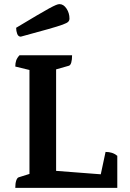

<svg xmlns="http://www.w3.org/2000/svg" viewBox="-20 -908 626 928"><path d="M53.9 0Q53.9 -21.9 58.4 -35.1Q62.9 -48.4 69.9 -50.9L140.1 -72.9L122.4 -52.4V-585.8L141.1 -565.2L53.9 -586.4Q53.9 -603.1 58.2 -615.6Q62.4 -628.1 74.3 -641H328.4Q328.4 -619.1 324.4 -605.6Q320.4 -592.1 312.4 -590.1L235.1 -568.1L251.2 -589.1V-71.9L241.2 -82.9L475.8 -64.9L463.3 -47.8L490.2 -173.7Q506.9 -173.7 520.5 -169.4Q534.1 -165.2 546.9 -155V0ZM80.4 -730.8Q68.2 -730.8 63.1 -744.6Q58 -758.3 58 -773.7Q118.6 -809.9 156.9 -832.7Q195.2 -855.5 217.2 -867.3Q239.2 -879.2 250.1 -883.6Q260.9 -888.1 267.3 -888.1Q287.2 -888.1 301.5 -866.5Q315.8 -844.9 315.8 -817.9Q315.8 -809.6 310.1 -803.2Q304.4 -796.8 282.7 -788.9Q260.9 -780.9 213.2 -767.4Q165.5 -753.9 80.4 -730.8Z"/></svg>

Font: Pitagon Serif
Style: Regular
Weight: 400
Designer: Travis Tran
Foundry: Pitagon
Version: Version 1.000;gftools[0.9.26]